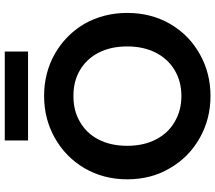

<svg xmlns="http://www.w3.org/2000/svg" viewBox="-70 -848 924 825"><g transform="rotate(-90 392.5 -435.0)"><path d="M393 7C393 7 393 7 393 7C458 7 518 -8 573 -39C628 -70 671 -112 703 -167C734 -221 750 -282 750 -351C750 -351 750 -351 750 -351C750 -419 734 -480 703 -535C671 -589 628 -631 574 -662C519 -693 459 -708 393 -708C393 -708 393 -708 393 -708C328 -708 268 -693 213 -662C158 -631 115 -589 83 -535C51 -480 35 -419 35 -351C35 -351 35 -351 35 -351C35 -282 51 -221 83 -167C115 -112 158 -70 213 -39C268 -8 328 7 393 7ZM393 -118C393 -118 393 -118 393 -118C351 -118 314 -128 282 -147C249 -166 224 -193 206 -228C188 -263 179 -304 179 -351C179 -351 179 -351 179 -351C179 -398 188 -439 206 -474C224 -509 249 -535 282 -554C314 -573 351 -582 393 -582C393 -582 393 -582 393 -582C435 -582 472 -573 504 -554C536 -535 561 -509 579 -474C597 -439 606 -398 606 -351C606 -351 606 -351 606 -351C606 -304 597 -263 579 -228C561 -193 536 -166 504 -147C472 -128 435 -118 393 -118ZM202 -877C202 -877 202 -777 202 -777C202 -777 584 -777 584 -777C584 -777 584 -877 584 -877C584 -877 202 -877 202 -877Z"/></g></svg>

Font: Girnar Poppins
Style: SemiBold
Weight: 500
Designer: Ninad Kale (Devanagari), Jonny Pinhorn (Latin)
Foundry: Indian Type Foundry
Version: ""